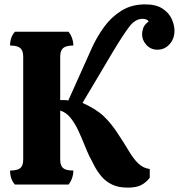

<svg xmlns="http://www.w3.org/2000/svg" viewBox="-20 -843 827 877"><path d="M563 14Q521 14 492 0Q463 -14 444 -36.5Q425 -59 411.5 -84.5Q398 -110 387 -132Q377 -153 364.5 -184.5Q352 -216 337 -248Q322 -280 302 -305Q282 -330 255 -338V-114Q255 -86 268.5 -75Q282 -64 315 -64Q315 -46 309 -29Q303 -12 293 0H48Q26 -25 26 -64Q59 -64 72.5 -75Q86 -86 86 -114V-584Q86 -612 72.5 -623.5Q59 -635 26 -635Q26 -673 48 -698H293Q303 -686 309 -669Q315 -652 315 -635Q282 -635 268.5 -623.5Q255 -612 255 -584V-386Q262 -386 272 -386Q282 -386 292 -384L401 -627Q423 -675 455.5 -720Q488 -765 534.5 -794Q581 -823 643 -823Q693 -823 722.5 -803.5Q752 -784 764.5 -756Q777 -728 777 -703Q777 -666 754.5 -641Q732 -616 699 -616Q669 -616 649 -637.5Q629 -659 629 -687Q629 -699 634 -714.5Q639 -730 659 -745Q652 -757 631 -757Q598 -757 570.5 -721Q543 -685 496 -607L357 -373Q421 -344 455 -311Q489 -278 518 -233Q548 -188 569 -152.5Q590 -117 612 -96Q634 -75 664 -71V-31Q648 -10 625.5 2Q603 14 563 14Z"/></svg>

Font: Calistoga
Style: Regular
Weight: 400
Designer: Yvonne Schuttler, Eben Sorkin
Foundry: www.sorkintype.com
Version: Version 1.010; ttfautohint (v1.8.4.7-5d5b)